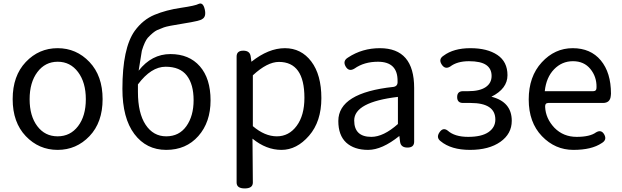

<svg xmlns="http://www.w3.org/2000/svg" viewBox="-20 -827 3486 1076"><path d="M481.5 -64Q408 13 303 13Q198 13 124.5 -64Q51 -141 51 -271.5Q51 -402 124.5 -479.5Q198 -557 303 -557Q408 -557 481.5 -479.5Q555 -402 555 -271.5Q555 -141 481.5 -64ZM189 -120Q232 -63 303 -63Q374 -63 417.5 -120Q461 -177 461 -271Q461 -365 417.5 -423Q374 -481 303.5 -481Q233 -481 189.5 -423Q146 -365 146 -271Q146 -177 189 -120Z M753 -312Q753 -193 796 -128Q839 -63 911.5 -63Q984 -63 1024.5 -120Q1065 -177 1065 -265.5Q1065 -354 1027 -403.5Q989 -453 908 -453Q827 -453 753 -354ZM757 -431Q830 -524 935 -524Q1040 -524 1100 -455.5Q1160 -387 1160 -264.5Q1160 -142 1091.5 -64.5Q1023 13 911.5 13Q800 13 733 -76Q666 -165 666 -329Q666 -557 735 -654Q781 -717 846 -744Q911 -771 993 -783Q1075 -795 1093 -805Q1118 -816 1127.5 -774.5Q1137 -733 1113 -720Q1102 -710 1010 -695.5Q918 -681 898.5 -673.5Q879 -666 860 -658Q839 -648 808 -615Q791 -595 775 -543Z M1397 196Q1397 229 1351.5 229Q1306 229 1306 196V-510Q1306 -543 1343.5 -543Q1381 -543 1385 -510L1389 -481Q1485 -557 1576.5 -557Q1668 -557 1724.5 -482.5Q1781 -408 1781 -277Q1781 -146 1712 -66.5Q1643 13 1557.5 13Q1472 13 1395 -50ZM1397 -120Q1464 -63 1531.5 -63Q1599 -63 1642.5 -121.5Q1686 -180 1686 -279Q1686 -480 1543 -480Q1478 -480 1397 -405Z M2109 -557Q2301 -557 2301 -334V-33Q2301 0 2263.5 0Q2226 0 2222 -33L2218 -65Q2121 13 2043 13Q1965 13 1920 -28Q1876 -69 1876 -149Q1876 -307 2185 -340Q2210 -344 2208 -371Q2210 -481 2098 -481Q2021 -481 1967 -443Q1935 -423 1917 -454.5Q1899 -486 1931 -505Q2010 -557 2109 -557ZM2210 -284Q1965 -255 1965 -152Q1965 -60 2061 -60Q2129 -60 2210 -132Z M2466 -515Q2522 -557 2616.5 -557Q2711 -557 2767.5 -519Q2824 -481 2824 -405.5Q2824 -330 2734 -285Q2848 -256 2848 -150Q2848 -77 2784 -32Q2720 13 2614 13Q2508 13 2449 -36Q2423 -56 2443 -85.5Q2463 -115 2489 -95Q2528 -60 2603.5 -60Q2679 -60 2717.5 -86.5Q2756 -113 2756 -157Q2756 -250 2617 -250H2575Q2542 -250 2542 -283Q2542 -316 2575 -316H2604Q2668 -316 2701.5 -338.5Q2735 -361 2735 -401.5Q2735 -442 2704.5 -463Q2674 -484 2608 -484Q2542 -484 2503 -454Q2474 -436 2455 -466Q2436 -496 2466 -515Z M3352 -25Q3296 13 3193.5 13Q3091 13 3017 -64Q2943 -141 2943 -269.5Q2943 -398 3016 -477.5Q3089 -557 3189.5 -557Q3290 -557 3347 -488.5Q3404 -420 3404 -302L3403 -291Q3400 -250 3359 -250H3053Q3034 -250 3035 -228Q3038 -163 3087 -111Q3137 -60 3211.5 -60Q3286 -60 3320 -85Q3350 -103 3366.5 -73Q3383 -43 3352 -25ZM3033 -316H3305Q3324 -316 3323 -339Q3324 -397 3288.5 -440.5Q3253 -484 3191 -484Q3129 -484 3085 -438.5Q3041 -393 3033 -316Z"/></svg>

Font: Raw Maruko Gothic CJK TC
Style: Regular
Weight: 400
Version: Version 1.001